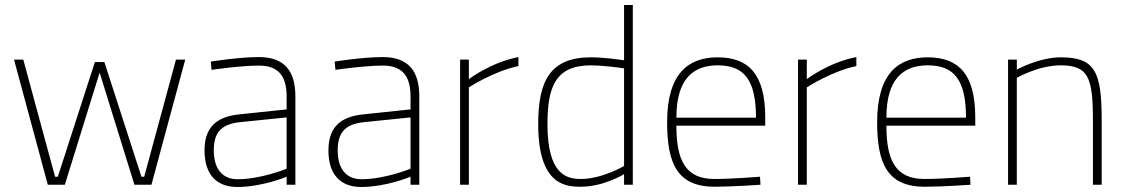

<svg xmlns="http://www.w3.org/2000/svg" viewBox="-20 -738 4495 767"><path d="M171 0H239L378 -448L517 0H585L720 -500H683L556 -32H545L397 -490H359L211 -32H200L73 -500H36Z M1125 -64C1125 -64 1023 -22 929 -22C868 -22 834 -64 834 -137C834 -206 861 -242 939 -250L1125 -269ZM1160 -353C1160 -456 1115 -510 1014 -510C934 -510 822 -492 822 -492L825 -459C825 -459 941 -476 1014 -476C1087 -476 1125 -440 1125 -353V-301L935 -281C837 -271 797 -222 797 -137C797 -40 846 9 928 9C1028 9 1125 -32 1125 -32V0H1160V-353Z M1620 -64C1620 -64 1518 -22 1424 -22C1363 -22 1329 -64 1329 -137C1329 -206 1356 -242 1434 -250L1620 -269ZM1655 -353C1655 -456 1610 -510 1509 -510C1429 -510 1317 -492 1317 -492L1320 -459C1320 -459 1436 -476 1509 -476C1582 -476 1620 -440 1620 -353V-301L1430 -281C1332 -271 1292 -222 1292 -137C1292 -40 1341 9 1423 9C1523 9 1620 -32 1620 -32V0H1655V-353Z M1853 0V-389C1853 -389 1953 -454 2051 -474V-510C1941 -489 1853 -422 1853 -422V-500H1818V0Z M2300 -23C2244 -23 2167 -40 2167 -242C2167 -391 2199 -477 2341 -477C2380 -477 2447 -469 2473 -465V-75C2473 -75 2386 -23 2300 -23ZM2473 -718V-497C2448 -501 2388 -509 2341 -509C2177 -509 2130 -414 2130 -242C2130 0 2238 8 2300 8C2391 8 2473 -42 2473 -42V0H2508V-718Z M2682 -268C2682 -420 2747 -477 2847 -477C2951 -477 3000 -421 3000 -268H2682ZM2834 -23C2718 -23 2682 -98 2682 -236H3037V-269C3037 -442 2970 -509 2847 -509C2733 -509 2645 -448 2645 -250C2645 -87 2684 7 2833 8C2906 8 3018 0 3018 0L3016 -32C3016 -32 2904 -23 2834 -23Z M3203 0V-389C3203 -389 3303 -454 3401 -474V-510C3291 -489 3203 -422 3203 -422V-500H3168V0Z M3521 -268C3521 -420 3586 -477 3686 -477C3790 -477 3839 -421 3839 -268H3521ZM3673 -23C3557 -23 3521 -98 3521 -236H3876V-269C3876 -442 3809 -509 3686 -509C3572 -509 3484 -448 3484 -250C3484 -87 3523 7 3672 8C3745 8 3857 0 3857 0L3855 -32C3855 -32 3743 -23 3673 -23Z M4042 -427C4042 -427 4128 -477 4217 -477C4328 -477 4346 -428 4346 -258V0H4381V-260C4381 -454 4353 -509 4217 -509C4131 -509 4042 -460 4042 -460V-500H4007V0H4042Z"/></svg>

Font: RazerF5 Thin
Style: Regular
Weight: 250
Foundry: Razer Inc.
Version: Version 2